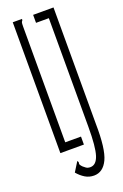

<svg xmlns="http://www.w3.org/2000/svg" viewBox="-150 -668 549 859"><g transform="rotate(-20 125.0 -238.5)"><path d="M141 146Q118 146 99 134.5Q80 123 64 104L92 59Q98 66 95.5 71.5Q93 77 106 90Q110 94 118 99.5Q126 105 138 105Q166 105 178.5 66.5Q191 28 191 -68V-585H130V-623H227V-69Q229 51 206.5 98.5Q184 146 141 146ZM33 0V-623H77Q77 -616 75 -614.5Q73 -613 71.5 -609Q70 -605 70 -589V-38H145V0Z"/></g></svg>

Font: Inconsolata UltraCondensed Light
Style: Regular
Weight: 300
Width: 1
Monospace: yes
Designer: Raph Levien, Cyreal, Brenton Simpson
Foundry: Raph Levien, Cyreal, Google
Version: Version 3.001; ttfautohint (v1.8.2.53-6de2)